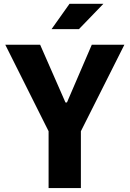

<svg xmlns="http://www.w3.org/2000/svg" viewBox="-20 -958 660 978"><path d="M392 0V-289.5L613.5 -730H447.5L321 -436H313.5L184.5 -730H7L227.5 -289.5V0ZM242.5 -809.5 334 -938.5H506.5L382 -809.5Z"/></svg>

Font: Monaspace Neon ExtraBold
Style: Regular
Weight: 800
Designer: Riley Cran & the Lettermatic Team
Foundry: Lettermatic
Version: Version 1.200 (Monaspace Neon)